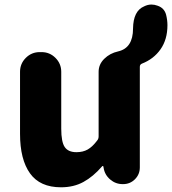

<svg xmlns="http://www.w3.org/2000/svg" viewBox="-20 -794 742 828"><path d="M553.7 -670.9Q554.7 -747.1 601.6 -766.6Q617.2 -774.4 632.8 -774.4Q646.5 -774.4 659.2 -769.5Q688.5 -759.8 696.3 -730.5Q702.1 -707 702.1 -685.5Q702.1 -624 672.4 -581.5Q642.6 -539.1 591.8 -519.5Q583 -515.6 583 -505.9V-72.3Q583 -42 562 -21Q541 0 510.7 0H508.8Q478.5 0 455.1 -20Q431.6 -40 426.8 -70.3L425.8 -76.2Q424.8 -78.1 422.9 -78.1Q420.9 -78.1 419.9 -76.2Q381.8 -32.2 339.8 -9.3Q297.9 13.7 243.2 13.7Q152.3 13.7 109.4 -46.4Q66.4 -106.4 66.4 -216.8V-484.4Q66.4 -519.5 91.3 -544.4Q116.2 -569.3 151.4 -569.3H159.2Q194.3 -569.3 219.2 -544.4Q244.1 -519.5 244.1 -484.4V-239.3Q244.1 -181.6 259.3 -159.7Q274.4 -137.7 309.6 -137.7Q337.9 -137.7 358.4 -149.4Q378.9 -161.1 399.4 -188.5Q405.3 -195.3 405.3 -206.1V-484.4Q405.3 -516.6 429.7 -540.5Q454.1 -564.5 489.3 -572.3Q553.7 -586.9 553.7 -670.9Z"/></svg>

Font: Gen Jyuu GothicX Heavy
Style: Bold
Weight: 900
Designer: [Source Han Sans]
Ryoko NISHIZUKA  (kana & ideographs); Paul D. Hunt (Latin, Greek & Cyrillic); Wenlong ZHANG  (bopomofo
Version: Version 1.002.20150607